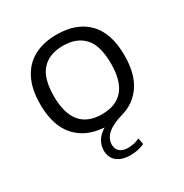

<svg xmlns="http://www.w3.org/2000/svg" viewBox="-174 -686 984 1029"><g transform="rotate(-30 317.5 -172.0)"><path d="M280 109.5Q280 136.5 298.2 151.8Q316.5 167 348.5 167Q385.5 167 420 150.5L427.5 189Q387.5 207.5 341 207.5Q287.5 207.5 257.2 183Q227 158.5 227 115.5Q227 49 293 9Q181.5 2 118.8 -68.2Q56 -138.5 56 -271.5Q56 -364 88 -426.5Q120 -489 178.5 -520Q237 -551 317.5 -551Q441 -551 509.8 -481.2Q578.5 -411.5 578.5 -271.5Q578.5 -160.5 533.2 -92.8Q488 -25 406.5 -2.5Q280 33.5 280 109.5ZM317.5 -59Q494 -59 494 -270.5Q494 -381.5 448.2 -431.8Q402.5 -482 317.5 -482Q232.5 -482 186.8 -432Q141 -382 141 -272Q141 -59 317.5 -59Z"/></g></svg>

Font: Encode Sans Expanded
Style: Regular
Weight: 400
Width: 7
Designer: Multiple Designers
Foundry: Impallari Type
Version: Version 2.000